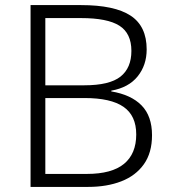

<svg xmlns="http://www.w3.org/2000/svg" viewBox="-20 -734 672 754"><path d="M298 -714Q430 -714 493 -672.5Q556 -631 556 -540Q556 -478 520.5 -434Q485 -390 417 -378V-375Q495 -362 536 -320Q577 -278 577 -203Q577 -134 545 -89Q513 -44 456.5 -22Q400 0 326 0H100V-714ZM311 -399Q410 -399 453 -433Q496 -467 496 -534Q496 -603 449 -633Q402 -663 298 -663H158V-399ZM158 -349V-51H321Q419 -51 467 -90.5Q515 -130 515 -206Q515 -280 465 -314.5Q415 -349 312 -349Z"/></svg>

Font: Noto Sans Tamil Light
Style: Regular
Weight: 300
Designer: Jelle Bosma - Monotype Design Team
Foundry: Monotype Imaging Inc.
Version: Version 2.004; ttfautohint (v1.8.4.7-5d5b)